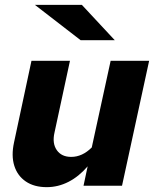

<svg xmlns="http://www.w3.org/2000/svg" viewBox="-20 -767 640 793"><path d="M173 6Q121 6 86.5 -17.5Q52 -41 39 -82.5Q26 -124 38 -179L110 -516H269L205 -219Q195 -175 214.5 -147Q234 -119 274 -119Q320 -119 359 -158L437 -516H596L484 0H325L342 -80Q306 -38 263 -16Q220 6 173 6ZM313 -601 124 -747H318L454 -601Z"/></svg>

Font: Red Hat Mono
Style: Italic
Weight: 400
Italic angle: -12°
Monospace: yes
Designer: Pentagram, MCKL
Foundry: MCKL
Version: Version 1.030